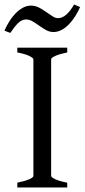

<svg xmlns="http://www.w3.org/2000/svg" viewBox="-42 -825 373 845"><path d="M34.2 0V-21Q67.4 -27.8 86.2 -35.9Q105 -43.9 105 -50.8V-564Q105 -569.8 87.2 -578.6Q69.3 -587.4 34.2 -594.2V-615.2H253.9V-594.2Q220.7 -587.4 201.9 -579.1Q183.1 -570.8 183.1 -564V-50.8Q183.1 -44.9 200.9 -36.4Q218.8 -27.8 253.9 -21V0ZM310.5 -793.9Q301.8 -773.9 289.6 -754.4Q277.3 -734.9 262.5 -719.2Q247.6 -703.6 230 -693.8Q212.4 -684.1 193.4 -684.1Q176.3 -684.1 160.9 -692.6Q145.5 -701.2 130.9 -711.7Q116.2 -722.2 101.8 -730.7Q87.4 -739.3 73.2 -739.3Q53.7 -739.3 37.6 -723.4Q21.5 -707.5 3.4 -680.2L-22.5 -689.9Q-13.7 -710 -1.7 -729.7Q10.3 -749.5 25.4 -765.1Q40.5 -780.8 57.9 -790.5Q75.2 -800.3 94.2 -800.3Q112.8 -800.3 129.4 -791.7Q146 -783.2 160.6 -772.7Q175.3 -762.2 188.5 -753.7Q201.7 -745.1 213.4 -745.1Q231.9 -745.1 249.8 -760.7Q267.6 -776.4 284.2 -805.2Z"/></svg>

Font: Gentium Plus Viet
Style: Regular
Weight: 400
Designer: J. Victor Gaultney, Annie Olsen, Iska Routamaa, Becca Hirsbrunner
Foundry: SIL International
Version: Version 5.000